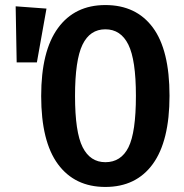

<svg xmlns="http://www.w3.org/2000/svg" viewBox="-20 -725 727 760"><path d="M651 -346Q651 -167 585 -76Q519 15 397 15Q276 15 209.5 -75Q143 -165 143 -345Q143 -523 209.5 -614Q276 -705 397 -705Q519 -705 585 -616Q651 -527 651 -346ZM277 -345Q277 -202 307 -142.5Q337 -83 397 -83Q459 -83 488.5 -142Q518 -201 518 -346Q518 -488 488 -548.5Q458 -609 397 -609Q336 -609 306.5 -548Q277 -487 277 -345ZM164 -691 126 -478H46L42 -700Z"/></svg>

Font: Fira Sans Compressed Medium
Style: Regular
Weight: 500
Width: 1
Designer: bBox Type GmbH & Carrois Corporate GbR & Edenspiekermann AG
Foundry: bBox Type GmbH & Carrois Corporate GbR & Edenspiekermann AG
Version: Version 4.301